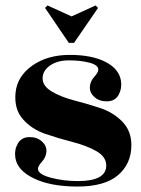

<svg xmlns="http://www.w3.org/2000/svg" viewBox="-20 -671 516 703"><path d="M154 -651 242 -611 330 -651 339 -642 251 -514H232L145 -642ZM265 -8Q369 -8 369 -65Q369 -97 333 -117.5Q297 -138 246 -151Q195 -164 145.5 -181Q96 -198 63.5 -235Q31 -272 37 -332Q43 -392 98.5 -431Q154 -470 235.5 -470Q317 -470 367 -444Q417 -418 423 -374Q427 -347 414.5 -324Q402 -301 373.5 -300Q345 -299 326.5 -315Q308 -331 309 -352Q310 -373 325 -389.5Q340 -406 340 -416Q340 -433 307.5 -441.5Q275 -450 232.5 -450Q190 -450 163 -431Q136 -412 136 -384Q136 -356 169.5 -336Q203 -316 251 -303.5Q299 -291 346.5 -275.5Q394 -260 427.5 -226Q461 -192 461 -140Q461 -71 412 -29.5Q363 12 264 12Q165 12 103.5 -18Q42 -48 36 -95Q32 -122 45 -145Q58 -168 86 -169Q114 -170 132.5 -154Q151 -138 150 -117Q149 -96 134 -79.5Q119 -63 119 -53Q119 -33 165.5 -20.5Q212 -8 265 -8Z"/></svg>

Font: Rozha One
Style: Regular
Weight: 400
Designer: Tim Donaldson, Indian Type Foundry
Foundry: Indian Type Foundry
Version: Version 1.301;PS 1.0;hotconv 1.0.78;makeotf.lib2.5.61930; tt